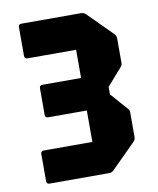

<svg xmlns="http://www.w3.org/2000/svg" viewBox="-77 -727 650 788"><g transform="rotate(-10 248.0 -333.0)"><path d="M66 0Q53.5 0 53.5 -12.5V-125.5Q53.5 -138 66 -138H268.5V-269H107.5Q95 -269 95 -281.5V-392Q95 -404.5 107.5 -404.5H268.5V-522H66Q53.5 -522 53.5 -534.5V-654Q53.5 -666.5 66 -666.5H314Q326 -666.5 334 -658.5L434 -558.5Q442.5 -550 442.5 -538.5V-437Q442.5 -426.5 437.5 -422L373.5 -349V-317.5L437.5 -245Q442.5 -240 442.5 -230V-128.5Q442.5 -116.5 434 -108.5L334 -8.5Q326 0 314 0Z"/></g></svg>

Font: Jaro 24pt
Style: Regular
Weight: 400
Designer: Agyei Archer, Celine Hurka, Mirko Velimirović
Version: Version 1.000